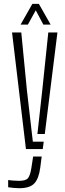

<svg xmlns="http://www.w3.org/2000/svg" viewBox="-20 -767 336 988"><path d="M113.5 0 42 -600H89.5L118.5 -302.5L149 -38H205L200 0ZM172.5 -77.5 197.5 -302.5 228.5 -600H275.5L210.5 -77.5ZM79 201.5Q66.5 201.5 50 200Q33.5 198.5 22 196.5V159.5Q33 161 47.5 162.2Q62 163.5 78 163.5Q113 163.5 124.2 149.5Q135.5 135.5 141.5 97L150.5 38.5H194.5L187 97Q179.5 153 156.2 177.2Q133 201.5 79 201.5ZM86 -640.5 146.5 -747H180L240.5 -640.5H203L164 -714L123.5 -640.5Z"/></svg>

Font: Big Shoulders Stencil Display Light
Style: Regular
Weight: 300
Designer: Patric King
Foundry: XO Type Co
Version: Version 1.000